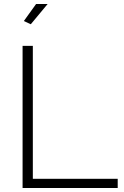

<svg xmlns="http://www.w3.org/2000/svg" viewBox="-20 -939 621 959"><path d="M133.8 -817.9 99.1 -834 160.2 -918.9H217.8ZM92.8 0V-710H144V-45.9H567.9V0Z"/></svg>

Font: Rawline Light
Style: Regular
Weight: 300
Designer: Matt McInerney, Pablo Impallari, Rodrigo Fuenzalida
Foundry: Matt McInerney, Pablo Impallari, Rodrigo Fuenzalida
Version: Version 4.020;PS 004.020;hotconv 1.0.88;makeotf.lib2.5.64775